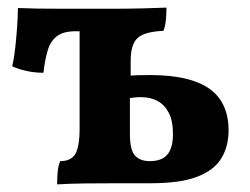

<svg xmlns="http://www.w3.org/2000/svg" viewBox="-20 -481 655 504"><path d="M130 3Q130 -17 131.5 -31.5Q133 -46 138 -58Q166 -58 177.5 -76.5Q189 -95 189 -145V-458H271Q314 -458 354.5 -459Q395 -460 417 -461Q417 -445 415.5 -429Q414 -413 409 -400Q360 -398 341.5 -381.5Q323 -365 323 -321V-254L321 -240V-129Q321 -87 334.5 -72.5Q348 -58 373 -58Q405 -58 419.5 -75.5Q434 -93 434 -129Q434 -164 423 -185Q412 -206 393.5 -216Q375 -226 350 -226Q341 -226 331.5 -225Q322 -224 310 -222V-281Q324 -283 338.5 -283.5Q353 -284 374 -284Q478 -284 529 -248.5Q580 -213 580 -138Q580 -97 561 -65.5Q542 -34 497.5 -17Q453 0 377 0Q337 0 292 0Q247 0 204.5 0.5Q162 1 130 3ZM94 -290Q70 -290 48.5 -295Q27 -300 12 -307Q17 -328 20 -355.5Q23 -383 25 -411Q27 -439 27 -460Q48 -459 76.5 -458.5Q105 -458 146.5 -458Q188 -458 244 -458V-399H179Q147 -399 130 -386.5Q113 -374 105.5 -349.5Q98 -325 94 -290Z"/></svg>

Font: Vollkorn
Style: Bold
Weight: 700
Designer: Friedrich Althausen
Foundry: Friedrich Althausen
Version: Version 5.000